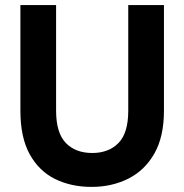

<svg xmlns="http://www.w3.org/2000/svg" viewBox="-20 -726 723 753"><path d="M339 7Q259 7 196 -24Q133 -55 96.5 -121Q60 -187 60 -292V-706H200V-292Q200 -205 238 -165.5Q276 -126 342 -126Q406 -126 444.5 -165Q483 -204 483 -292V-706H623V-292Q623 -190 585.5 -124Q548 -58 483.5 -25.5Q419 7 339 7Z"/></svg>

Font: Ulagadi Sans SemiBold
Style: Regular
Weight: 600
Designer: Ninad Kale (Devanagari), Jonny Pinhorn (Latin)
Foundry: Indian Type Foundry
Version: Version 3.01;March 29, 2020;FontCreator 12.0.0.2522 64-bit; 